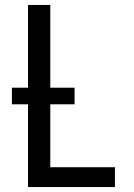

<svg xmlns="http://www.w3.org/2000/svg" viewBox="-20 -755 540 775"><path d="M93 0V-735H183V-80H444V0ZM281 -334H28V-401H281Z"/></svg>

Font: Iosevka Term Curly Medium
Style: Regular
Weight: 500
Designer: Belleve Invis
Foundry: Belleve Invis
Version: Version 32.3.0